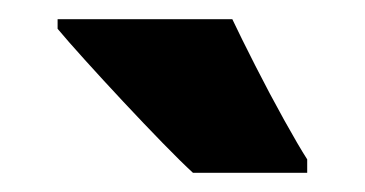

<svg xmlns="http://www.w3.org/2000/svg" viewBox="-20 -786 380 200"><path d="M222 -766Q231 -747 246 -717.5Q261 -688 276 -661Q291 -634 300 -620V-606H181Q169 -617 149.5 -637Q130 -657 108.5 -680Q87 -703 68.5 -723.5Q50 -744 40 -756V-766Z"/></svg>

Font: Noto Sans Tamil ExtraCondensed Black
Style: Regular
Weight: 900
Width: 2
Designer: Jelle Bosma - Monotype Design Team
Foundry: Monotype Imaging Inc.
Version: Version 2.004; ttfautohint (v1.8.4.7-5d5b)